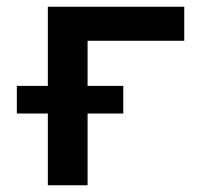

<svg xmlns="http://www.w3.org/2000/svg" viewBox="-20 -550 640 570"><path d="M122 0V-213H30V-295H122V-530H527V-429H240V-295H346V-213H240V0Z"/></svg>

Font: Iosevka Curly Extended
Style: Bold
Weight: 700
Width: 7
Monospace: yes
Designer: Belleve Invis
Foundry: Belleve Invis
Version: Version 11.1.0; ttfautohint (v1.8.3)